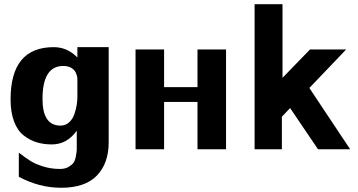

<svg xmlns="http://www.w3.org/2000/svg" viewBox="-20 -706 1693 908"><path d="M30 -236Q30 -483 234 -483Q299 -483 346 -434V-483H494V-33Q494 66 438.5 124Q383 182 269 182Q166 182 69 130V16Q103 42 125.5 56Q148 70 185 81.5Q222 93 264 93Q288 93 304 83.5Q320 74 327.5 64Q335 54 339 32Q343 10 343 3Q343 -4 343 -26V-88Q297 -23 225 -23Q186 -23 153.5 -33Q121 -43 92 -65.5Q63 -88 46.5 -131.5Q30 -175 30 -236ZM181 -238Q181 -112 266 -112Q290 -112 307 -127.5Q324 -143 332 -167Q340 -191 343 -211Q346 -231 346 -249V-310V-316Q346 -322 346 -326Q346 -330 345.5 -337.5Q345 -345 343 -350.5Q341 -356 338 -363Q335 -370 330 -375Q325 -380 318 -384.5Q311 -389 301 -391.5Q291 -394 279 -394Q181 -394 181 -238Z M621 0V-472H756V-294H914V-472H1049V0H914V-224H756V0Z M1184 0V-686H1316V-338Q1337 -360 1381 -405Q1425 -450 1446 -472H1617L1443 -290L1636 0H1484L1352 -195Q1347 -189 1332.5 -174.5Q1318 -160 1313 -154V0Z"/></svg>

Font: Coval
Style: Black
Weight: 1000
Foundry: Context Ltd
Version: Version 001.000